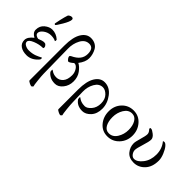

<svg xmlns="http://www.w3.org/2000/svg" viewBox="-29 -1365 2261 2261"><g transform="rotate(45 1101.0 -234.5)"><path d="M241.2 -692.4Q266.6 -692.4 266.6 -669.9Q266.6 -637.7 223.1 -564Q179.7 -490.2 169.9 -486.3H167Q164.1 -486.3 159.7 -489.3Q155.3 -492.2 155.3 -498.5Q155.3 -504.9 169.4 -567.9Q183.6 -630.9 196.3 -668Q199.2 -675.8 213.9 -684.1Q228.5 -692.4 241.2 -692.4ZM72.3 -110.4Q72.3 -85.9 100.6 -70.3Q128.9 -54.7 160.6 -54.7Q192.4 -54.7 217.3 -59.6Q242.2 -64.5 261.2 -71.8Q280.3 -79.1 295.4 -86.4Q310.5 -93.8 319.8 -98.6Q329.1 -103.5 330.1 -103.5Q335.9 -103.5 335.9 -93.8Q335.9 -84 333 -75.2Q267.6 4.9 182.6 4.9Q117.2 4.9 77.6 -23.4Q38.1 -51.8 38.1 -104.5Q38.1 -157.2 104.5 -207Q46.9 -236.3 46.9 -285.2Q46.9 -349.6 92.8 -387.2Q138.7 -424.8 185.5 -424.8Q251 -424.8 303.7 -377.9Q306.6 -373 306.6 -363.8Q306.6 -354.5 301.8 -349.6Q272.5 -366.2 222.7 -366.2Q172.9 -366.2 131.3 -335.9Q89.8 -305.7 89.8 -273.4Q89.8 -252.9 109.4 -241.2Q128.9 -229.5 145.5 -229.5Q200.2 -251 216.3 -251Q232.4 -251 244.1 -247.1Q267.6 -227.5 267.6 -210.4Q267.6 -193.4 259.8 -193.4Q199.2 -193.4 135.7 -167.5Q72.3 -141.6 72.3 -110.4Z M562.5 -359.4Q625 -388.7 654.3 -427.2Q683.6 -465.8 683.6 -517.6Q683.6 -614.3 611.3 -614.3Q544.9 -614.3 508.3 -545.9Q471.7 -477.5 473.6 -394.5Q474.6 -364.7 480 15.1Q480.5 50.8 487.8 120.6Q495.1 190.4 501 206.1Q489.3 222.7 479 222.7Q468.8 222.7 443.4 210Q418 197.3 418 187.5V-391.6Q418 -532.2 462.9 -604.5Q507.8 -676.8 579.1 -676.8Q621.1 -676.8 652.3 -659.2Q683.6 -641.6 699.7 -612.8Q731.4 -556.2 731.4 -493.2Q731.4 -430.7 678.7 -363.3Q719.7 -342.8 756.8 -292Q793.9 -241.2 793.9 -169.9Q793.9 -98.6 752 -46.4Q710 5.9 656.2 5.9Q602.5 5.9 568.4 -14.2Q534.2 -34.2 519.5 -58.6Q517.6 -65.4 517.6 -78.6Q517.6 -91.8 520.5 -91.8Q523.4 -91.8 534.7 -83.5Q568.4 -58.6 615.7 -58.6Q663.1 -58.6 696.8 -96.7Q730.5 -134.8 730.5 -210Q730.5 -252.9 706.1 -290.5Q681.6 -328.1 650.4 -328.1L643.6 -326.2Q602.5 -290 583 -290Q569.3 -296.9 558.1 -313.5Q546.9 -330.1 546.9 -340.8Q546.9 -351.6 562.5 -359.4Z M1110.4 5.9Q1020.5 5.9 978.5 -60.5Q976.6 -67.4 976.6 -80.6Q976.6 -93.8 979.5 -93.8Q982.4 -93.8 994.1 -84Q1005.9 -74.2 1030.3 -64.9Q1054.7 -55.7 1091.3 -55.7Q1127.9 -55.7 1167 -100.6Q1206.1 -145.5 1206.1 -215.3Q1206.1 -285.2 1167 -325.2Q1127.9 -365.2 1086.9 -365.2Q1025.4 -365.2 989.3 -302.2Q953.1 -239.3 955.1 -160.2Q955.1 -141.6 957 -86.9Q959 -32.2 960 9.3Q960.9 50.8 968.3 120.6Q975.6 190.4 981.4 206.1Q969.7 222.7 960 222.7Q950.2 222.7 924.3 210Q898.4 197.3 898.4 187.5V-137.7Q898.4 -278.3 943.4 -350.6Q988.3 -422.9 1059.6 -422.9Q1144.5 -422.9 1202.6 -345.7Q1260.7 -268.6 1260.7 -182.1Q1260.7 -95.7 1213.4 -44.9Q1166 5.9 1110.4 5.9Z M1392.1 -367.2Q1450.2 -428.7 1536.6 -428.7Q1623 -428.7 1679.7 -364.3Q1736.3 -299.8 1736.3 -209.5Q1736.3 -119.1 1676.8 -55.7Q1617.2 7.8 1530.8 7.8Q1444.3 7.8 1389.2 -57.1Q1334 -122.1 1334 -213.9Q1334 -305.7 1392.1 -367.2ZM1548.8 -390.6Q1487.3 -390.6 1450.7 -330.6Q1414.1 -270.5 1414.1 -196.8Q1414.1 -123 1440.9 -76.7Q1467.8 -30.3 1517.6 -30.3Q1581.1 -30.3 1618.7 -90.3Q1656.2 -150.4 1656.2 -223.6Q1656.2 -296.9 1627.4 -343.8Q1598.6 -390.6 1548.8 -390.6Z M1941.4 -27.3Q1993.2 -27.3 2043 -91.8Q2092.8 -156.2 2092.8 -251Q2092.8 -345.7 2036.1 -414.1Q2036.1 -421.9 2054.7 -421.9Q2073.2 -421.9 2096.7 -394Q2120.1 -366.2 2141.6 -314.5Q2163.1 -262.7 2163.1 -220.7Q2163.1 -113.3 2105.5 -52.7Q2047.9 7.8 1969.2 7.8Q1890.6 7.8 1849.6 -42Q1808.6 -91.8 1808.6 -155.3Q1808.6 -181.6 1828.6 -249Q1848.6 -316.4 1848.6 -344.7Q1848.6 -373 1821.3 -400.4Q1817.4 -404.3 1817.4 -418Q1817.4 -421.9 1834 -421.9Q1850.6 -421.9 1887.7 -392.6Q1924.8 -363.3 1924.8 -330.6Q1924.8 -297.9 1899.4 -217.8Q1874 -137.7 1874 -108.9Q1874 -80.1 1894 -53.7Q1914.1 -27.3 1941.4 -27.3Z"/></g></svg>

Font: CrimsonText-Roman
Style: Roman
Weight: 400
Version: Version 0.13